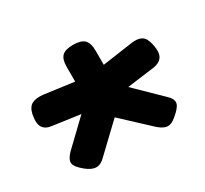

<svg xmlns="http://www.w3.org/2000/svg" viewBox="-107 -840 853 799"><g transform="rotate(-30 319.0 -440.5)"><path d="M319 -686Q357 -686 373 -670.5Q389 -655 389 -617V-550L536 -571Q565 -575 583 -565Q601 -555 608 -522Q618 -478 603.5 -458Q589 -438 553 -435L431 -419L556 -297Q575 -277 570.5 -259Q566 -241 533 -214Q508 -192 486.5 -196Q465 -200 438 -227L319 -338L194 -219Q172 -196 150 -196Q128 -196 101 -218Q69 -244 66.5 -262.5Q64 -281 88 -306L206 -419L77 -437Q46 -440 33.5 -459Q21 -478 29 -520Q36 -552 56 -562Q76 -572 110 -568L251 -549V-620Q251 -656 266.5 -671Q282 -686 319 -686Z"/></g></svg>

Font: Fredoka Expanded SemiBold
Style: Regular
Weight: 600
Width: 7
Designer: Ben Nathan
Foundry: Milena B. Brandão, Ben Nathan
Version: Version 2.001